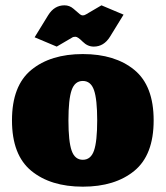

<svg xmlns="http://www.w3.org/2000/svg" viewBox="-20 -691 622 721"><path d="M97.5 -49.5Q25 -109 25 -239Q25 -369 97.5 -428.5Q170 -488 291 -488Q412 -488 484.5 -428.5Q557 -369 557 -239Q557 -109 484.5 -49.5Q412 10 291 10Q170 10 97.5 -49.5ZM249 -352.5Q237 -318 237 -239Q237 -160 249 -125.5Q261 -91 291 -91Q321 -91 333 -125.5Q345 -160 345 -239Q345 -318 333 -352.5Q321 -387 291 -387Q261 -387 249 -352.5ZM332 -516Q309 -516 290.5 -534.5Q272 -553 263.5 -553Q255 -553 251 -550L193 -516L110 -551L161 -634Q184 -671 222 -671Q241 -671 255.5 -658.5Q270 -646 280 -637.5Q290 -629 303 -637L361 -671L444 -636L393 -553Q370 -516 332 -516Z"/></svg>

Font: Wendy One
Style: Regular
Weight: 400
Designer: Alejandro Inler
Foundry: Alejandro Inler
Version: 1.001